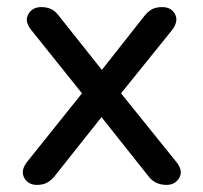

<svg xmlns="http://www.w3.org/2000/svg" viewBox="-20 -514 572 541"><path d="M84 7Q59 7 48 -13.5Q37 -34 58 -60L211 -251L70 -427Q48 -453 59.5 -473.5Q71 -494 96 -494Q113 -494 125 -488Q137 -482 147 -468L267 -317L386 -468Q397 -482 408.5 -488Q420 -494 437 -494Q463 -494 473.5 -473.5Q484 -453 463 -427L321 -251L475 -60Q497 -34 485.5 -13.5Q474 7 449 7Q416 7 397 -19L266 -184L135 -19Q125 -6 113 0.5Q101 7 84 7Z"/></svg>

Font: Chiron GoRound TC
Style: Regular
Weight: 400
Designer: Ryoko NISHIZUKA 西塚涼子 (kana, bopomofo & ideographs); Paul D. Hunt (Latin, Greek & Cyrillic); Sandoll Communications 산돌커뮤니
Foundry: Adobe
Version: Version 1.000;hotconv 1.1.1;makeotfexe 2.6.0